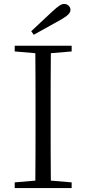

<svg xmlns="http://www.w3.org/2000/svg" viewBox="-20 -958 440 978"><path d="M139 -799 152 -781C198 -806 243 -831 287 -856C326 -878 339 -892 339 -908C339 -924 325 -938 307 -938C292 -938 278 -928 247 -900C214 -869 177 -834 139 -799ZM55 -696 160 -687C161 -590 161 -490 161 -390V-335C161 -235 161 -136 160 -38L55 -29V0H345V-29L239 -38C238 -137 238 -235 238 -335V-390C238 -490 238 -590 239 -687L345 -696V-725H55Z"/></svg>

Font: Noto Serif TC Light
Style: Regular
Weight: 300
Designer: Ryoko NISHIZUKA 西塚涼子 (kana & ideographs); Frank Grießhammer (Latin, Greek & Cyrillic); Wenlong ZHANG 张文龙 (bopomofo); San
Foundry: Adobe
Version: Version 2.001;hotconv 1.1.0;makeotfexe 2.6.0